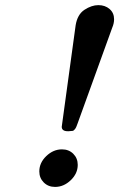

<svg xmlns="http://www.w3.org/2000/svg" viewBox="-20 -736 469 756"><path d="M134.8 -61Q134.8 -95.2 162.4 -121.6Q189.9 -147.9 224.1 -147.9Q251 -147.9 268.6 -130.4Q286.1 -112.8 286.1 -86.9Q286.1 -52.7 258.5 -26.4Q231 0 196.8 0Q169.9 0 152.3 -17.6Q134.8 -35.2 134.8 -61ZM223.1 -236.8Q223.1 -237.8 226.1 -258.8L277.8 -636.2Q284.7 -679.2 312.7 -697.5Q340.8 -715.8 367.2 -715.8Q394 -715.8 411.6 -700.4Q429.2 -685.1 429.2 -660.2Q429.2 -644 421.9 -627L285.2 -249Q280.3 -233.9 275.1 -227.5Q270 -221.2 266.1 -220.7Q262.2 -220.2 249 -219.2Q223.1 -218.8 223.1 -236.8Z"/></svg>

Font: CMU Serif
Style: BoldItalic
Weight: 700
Italic angle: -14.04°
Version: Version 0.7.0